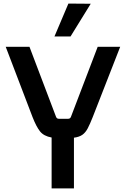

<svg xmlns="http://www.w3.org/2000/svg" viewBox="-20 -1055 707 1075"><path d="M269 0V-285Q225 -293 204 -319.5Q183 -346 162 -400L12 -793H145L293 -403Q297 -390 309 -390H362Q374 -390 378 -403L527 -793H653L499 -399Q484 -361 471.5 -337Q459 -313 441.5 -300.5Q424 -288 394 -284V0ZM375 -851H285L363 -1035L488 -1034Z"/></svg>

Font: Kdam Thmor Pro
Style: Regular
Weight: 400
Designer: Sovichet Tep, Longdey Hak
Foundry: Anagata Design
Version: Version 1.003; ttfautohint (v1.8.4.7-5d5b)